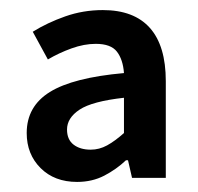

<svg xmlns="http://www.w3.org/2000/svg" viewBox="-20 -738 392 381"><path d="M133 -377Q88 -377 60.5 -404.5Q33 -432 33 -474Q33 -527 79 -555.5Q125 -584 226 -593Q224 -620 212 -635.5Q200 -651 170 -651Q147 -651 122 -642Q97 -633 75 -620L45 -675Q74 -693 109.5 -705.5Q145 -718 184 -718Q246 -718 277.5 -682.5Q309 -647 309 -577V-385H242L234 -420H230Q211 -402 187 -389.5Q163 -377 133 -377ZM160 -441Q177 -441 192.5 -449.5Q208 -458 226 -474V-544Q163 -537 138 -520.5Q113 -504 113 -481Q113 -461 126 -451Q139 -441 160 -441Z"/></svg>

Font: Mada SemiBold
Style: Regular
Weight: 600
Designer: Khaled Hosny
Version: Version 1.5